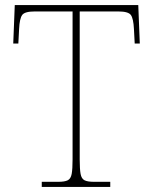

<svg xmlns="http://www.w3.org/2000/svg" viewBox="-20 -734 603 754"><path d="M144 0V-20H209Q234 -20 246 -26Q258 -32 261.5 -51Q265 -70 265 -108V-689H116Q77 -689 67 -675Q57 -661 55 -620L52 -563H32L38 -714H523L529 -563H509L506 -620Q504 -661 494 -675Q484 -689 445 -689H293V-108Q293 -70 296.5 -51Q300 -32 312 -26Q324 -20 349 -20H413V0Z"/></svg>

Font: Noto Serif Hebrew Thin
Style: Regular
Weight: 250
Version: Version 2.003